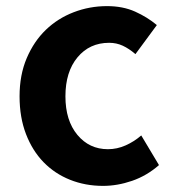

<svg xmlns="http://www.w3.org/2000/svg" viewBox="-20 -594 567 628"><path d="M317 14Q259 14 209 -6Q159 -26 122.5 -63.5Q86 -101 65 -155.5Q44 -210 44 -279Q44 -349 67.5 -404Q91 -459 130 -496.5Q169 -534 221 -554Q273 -574 330 -574Q382 -574 422 -556Q462 -538 493 -512L423 -417Q402 -435 381.5 -444.5Q361 -454 337 -454Q273 -454 233.5 -406.5Q194 -359 194 -279Q194 -200 233 -153Q272 -106 333 -106Q363 -106 391 -118.5Q419 -131 442 -151L500 -54Q460 -19 412 -2.5Q364 14 317 14Z"/></svg>

Font: SpoqaHanSans-Bold
Style: Regular
Weight: 700
Designer: [Spoqa Han Sans] Dong-huui Kim \uAE40 \uB3D9 \uD718   [Noto Sans] Ryoko NISHIZUKA \u897F \u585A \u6DBC \u5B50  (kana & i
Foundry: Spoqa (http://www.spoqa-han-sans.com)
Version: Version 2.000